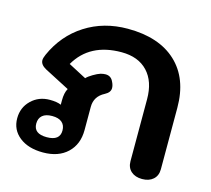

<svg xmlns="http://www.w3.org/2000/svg" viewBox="-89 -690 887 806"><g transform="rotate(15 354.0 -287.0)"><path d="M20 -101Q20 -148 52.5 -179.5Q85 -211 133 -211Q164 -211 182 -203V-222Q182 -255 193 -274L85 -330Q59 -344 59 -364Q59 -373 66 -389Q107 -481 187.5 -532.5Q268 -584 372 -584Q508 -584 583 -514Q658 -444 658 -317V-50Q658 -22 640 -6Q622 10 592 10Q562 10 544 -6Q526 -22 526 -50V-319Q526 -396 485.5 -439Q445 -482 372 -482Q234 -482 174 -378L252 -337Q260 -346 278.5 -357Q297 -368 310 -372Q322 -375 331 -375Q355 -375 365 -352Q372 -338 372 -326Q372 -307 349 -295Q306 -273 306 -227V-126Q306 -64 267 -27Q228 10 161 10Q97 10 58.5 -20.5Q20 -51 20 -101ZM217 -100Q217 -123 202.5 -135.5Q188 -148 160 -148Q132 -148 117.5 -135.5Q103 -123 103 -100Q103 -56 160 -56Q217 -56 217 -100Z"/></g></svg>

Font: Kodchasan
Style: Bold
Weight: 700
Designer: Katatrad Aksorn Co.,Ltd.
Foundry: Cadson Demak Co.,Ltd.
Version: Version 1.000; ttfautohint (v1.6)